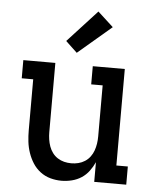

<svg xmlns="http://www.w3.org/2000/svg" viewBox="-55 -829 710 884"><g transform="rotate(5 300.0 -387.5)"><path d="M262 8Q236 8 210.5 1Q185 -6 164 -22Q143 -38 129 -60Q115 -82 106.5 -107Q98 -132 95 -158Q92 -184 92 -210V-446H39V-530H187V-210Q187 -193 189.5 -176.5Q192 -160 197.5 -144.5Q203 -129 213 -115.5Q223 -102 237 -93Q251 -84 267 -80Q283 -76 300 -76Q317 -76 333 -80Q349 -84 363 -93Q377 -102 387 -115.5Q397 -129 402.5 -144.5Q408 -160 410.5 -176.5Q413 -193 413 -210V-446H360V-530H508V-84H561V0H413V-91Q403 -69 388.5 -49.5Q374 -30 354 -17Q334 -4 310 2Q286 8 262 8ZM281 -585 228 -635 364 -783 436 -717Z"/></g></svg>

Font: Iosevka Slab Medium Extended
Style: Regular
Weight: 500
Width: 7
Monospace: yes
Designer: Belleve Invis
Foundry: Belleve Invis
Version: Version 11.1.1; ttfautohint (v1.8.3)